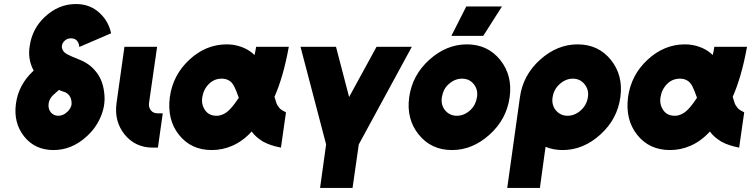

<svg xmlns="http://www.w3.org/2000/svg" viewBox="-20 -732 3724 952"><path d="M356 -712Q269 -712 200 -646Q139 -588 127 -502Q118 -447 140 -396Q142 -392 143.5 -389Q145 -386 147 -382L146 -381Q72 -313 59 -218Q46 -123 100 -55Q154 12 245 12Q336 12 409 -55Q454 -95 478 -150Q490 -177 495 -204.5Q500 -232 498 -259Q493 -330 458 -374Q440 -397 419 -412Q398 -427 372 -437Q352 -445 337 -451.5Q322 -458 313 -463Q304 -468 298.5 -473.5Q293 -479 290 -486Q281 -505 295 -524Q309 -542 332 -542Q354 -542 364 -527Q373 -514 373 -499L531 -567Q516 -635 463 -677Q419 -712 356 -712ZM272 -286Q276 -285 280 -283Q284 -281 290 -279Q292 -278 294 -277.5Q296 -277 297 -277Q314 -271 323 -259Q335 -244 335 -219Q335 -208 329 -197Q326 -192 322 -186.5Q318 -181 312 -176Q293 -158 269 -158Q245 -158 231 -176Q218 -193 221 -218Q224 -242 243 -260Z M597 -500 558 -222Q545 -131 598 -65Q651 0 738 0H763L787 -170H762Q740 -170 728 -185Q716 -200 719 -222L759 -500Z M1104 -512Q1001 -512 919 -436Q837 -360 822 -250Q815 -195 826 -148.5Q837 -102 867 -64Q927 12 1030 12Q1083 12 1131 -9Q1157 -20 1181.5 -38Q1206 -56 1228 -80Q1239 -64 1253.5 -52Q1268 -40 1284 -30Q1304 -19 1326 -12Q1348 -5 1373 0L1398 -175Q1388 -180 1379.5 -185Q1371 -190 1365 -197Q1360 -203 1355.5 -210.5Q1351 -218 1349 -226Q1348 -229 1346 -235.5Q1344 -242 1341 -252Q1362 -299 1380 -361Q1398 -423 1412 -500H1250Q1248 -488 1246 -477.5Q1244 -467 1242 -459Q1239 -461 1236.5 -464Q1234 -467 1231 -469Q1207 -489 1175 -500Q1142 -512 1104 -512ZM1080 -342Q1100 -342 1115 -333Q1130 -325 1141 -304Q1146 -294 1152 -279.5Q1158 -265 1164 -247Q1154 -232 1143.5 -218Q1133 -204 1121 -191Q1103 -172 1083 -164Q1076 -161 1069 -159.5Q1062 -158 1054 -158Q1017 -158 998 -184Q977 -213 983 -250Q989 -289 1016 -316Q1042 -342 1080 -342Z M1470 -500 1597 -16 1567 200H1728L1759 -16L2022 -500H1847L1711 -251L1646 -500Z M2295 -512Q2193 -512 2108 -435Q2024 -359 2009 -250Q1994 -142 2056 -65Q2118 12 2221 12Q2323 12 2408 -65Q2492 -141 2507 -250Q2522 -358 2460 -435Q2398 -512 2295 -512ZM2271 -342Q2307 -342 2329 -315Q2351 -288 2345 -250Q2342 -231 2334 -215Q2326 -199 2311 -185Q2281 -158 2245 -158Q2210 -158 2187 -185Q2165 -212 2171 -250Q2174 -269 2182 -285.5Q2190 -302 2205 -315Q2235 -342 2271 -342ZM2218 -554H2376L2469 -700H2292Z M2820 -342Q2856 -342 2878 -315Q2901 -287 2895 -250Q2889 -211 2860 -185Q2830 -158 2794 -158Q2759 -158 2736 -185Q2714 -212 2720 -250Q2726 -289 2755 -315Q2785 -342 2820 -342ZM2844 -512Q2742 -512 2657 -435Q2573 -359 2558 -250L2495 200H2657L2685 -4Q2723 12 2770 12Q2872 12 2957 -65Q3041 -141 3056 -250Q3071 -358 3009 -435Q2947 -512 2844 -512Z M3376 -512Q3273 -512 3191 -436Q3109 -360 3094 -250Q3087 -195 3098 -148.5Q3109 -102 3139 -64Q3199 12 3302 12Q3355 12 3403 -9Q3429 -20 3453.5 -38Q3478 -56 3500 -80Q3511 -64 3525.5 -52Q3540 -40 3556 -30Q3576 -19 3598 -12Q3620 -5 3645 0L3670 -175Q3660 -180 3651.5 -185Q3643 -190 3637 -197Q3632 -203 3627.5 -210.5Q3623 -218 3621 -226Q3620 -229 3618 -235.5Q3616 -242 3613 -252Q3634 -299 3652 -361Q3670 -423 3684 -500H3522Q3520 -488 3518 -477.5Q3516 -467 3514 -459Q3511 -461 3508.5 -464Q3506 -467 3503 -469Q3479 -489 3447 -500Q3414 -512 3376 -512ZM3352 -342Q3372 -342 3387 -333Q3402 -325 3413 -304Q3418 -294 3424 -279.5Q3430 -265 3436 -247Q3426 -232 3415.5 -218Q3405 -204 3393 -191Q3375 -172 3355 -164Q3348 -161 3341 -159.5Q3334 -158 3326 -158Q3289 -158 3270 -184Q3249 -213 3255 -250Q3261 -289 3288 -316Q3314 -342 3352 -342Z"/></svg>

Font: Unageo
Style: Black-Italic
Weight: 900
Designer: Richard Sepsi
Foundry: Richard Sepsi
Version: Version 2.000